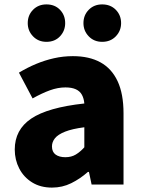

<svg xmlns="http://www.w3.org/2000/svg" viewBox="-20 -838 646 872"><path d="M216 14Q164 14 126 -9.5Q88 -33 67.5 -72.5Q47 -112 47 -159Q47 -249 122 -299.5Q197 -350 363 -368Q361 -391 352 -407.5Q343 -424 324.5 -432.5Q306 -441 277 -441Q243 -441 207 -428Q171 -415 128 -391L66 -508Q104 -531 143.5 -547.5Q183 -564 225 -573.5Q267 -583 311 -583Q385 -583 436 -555Q487 -527 514 -469.5Q541 -412 541 -323V0H396L384 -57H379Q344 -26 303.5 -6Q263 14 216 14ZM277 -124Q304 -124 324 -136Q344 -148 363 -169V-260Q308 -253 275.5 -240Q243 -227 229.5 -210Q216 -193 216 -173Q216 -148 232.5 -136Q249 -124 277 -124ZM191 -648Q154 -648 130 -673Q106 -698 106 -733Q106 -769 130 -793.5Q154 -818 191 -818Q229 -818 252.5 -793.5Q276 -769 276 -733Q276 -698 252.5 -673Q229 -648 191 -648ZM444 -648Q407 -648 383 -673Q359 -698 359 -733Q359 -769 383 -793.5Q407 -818 444 -818Q482 -818 506 -793.5Q530 -769 530 -733Q530 -698 506 -673Q482 -648 444 -648Z"/></svg>

Font: Noto Sans SC Black
Style: Regular
Weight: 900
Designer: Ryoko NISHIZUKA  (kana, bopomofo & ideographs); Paul D. Hunt (Latin, Greek & Cyrillic); Sandoll Communications , Soo-you
Foundry: Adobe
Version: Version 2.004-H2;hotconv 1.0.118;makeotfexe 2.5.65603